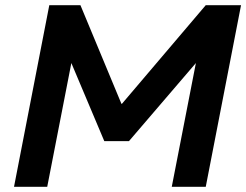

<svg xmlns="http://www.w3.org/2000/svg" viewBox="-20 -720 949 740"><path d="M34 0 170 -700H290L448 -320H450L773 -700H909L773 0H642L735 -477L477 -176H382L255 -477L162 0Z"/></svg>

Font: REM Medium
Style: Italic
Weight: 500
Italic angle: -11°
Designer: Octavio Pardo
Foundry: Ashler Design
Version: Version 1.005;gftools[0.9.28]